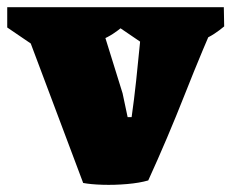

<svg xmlns="http://www.w3.org/2000/svg" viewBox="-51 -502 640 531"><path d="M179 4 8 -451 214 -482 288 -244 302 -178H313Q320 -227 325.5 -278.5Q331 -330 336 -382Q341 -434 344 -482H561Q509 -365 460.5 -242Q412 -119 359 -3Q335 4 300.5 7Q266 10 233 9Q200 8 179 4ZM160 -296 -31 -426V-482H213ZM230 -392 110 -482H288L289 -429Q276 -418 261.5 -408.5Q247 -399 230 -392ZM470 -296 279 -426V-482H523ZM510 -392 390 -482H568L569 -429Q556 -418 541.5 -408.5Q527 -399 510 -392Z"/></svg>

Font: Eczar ExtraBold
Style: Regular
Weight: 800
Designer: Vaibhav Singh
Foundry: Rosetta Type Foundry
Version: Version 2.000